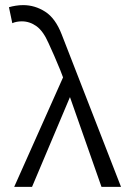

<svg xmlns="http://www.w3.org/2000/svg" viewBox="-20 -731 525 751"><path d="M377 0 238.5 -394.4Q227.6 -427.1 215.9 -456.3Q204.2 -485.5 192.5 -511.9Q180.7 -538.4 169.8 -562.4Q149.2 -609.4 122.7 -628.5Q96.2 -647.5 65.3 -647.5Q55.2 -647.5 45.5 -645.7Q35.9 -643.9 28.1 -640.3L15 -702.8Q27.6 -706.5 41.8 -708.7Q55.9 -711 70.7 -711Q116.5 -711 156.7 -685.3Q196.9 -659.6 221.3 -596.4L453.4 0ZM35.5 0 236.4 -450.2 265.1 -378.3 105.3 0Z"/></svg>

Font: Ysabeau
Style: Bold
Weight: 700
Designer: Christian Thalmann (Catharsis Fonts)
Version: Version 2.000;gftools[0.9.27.dev2+g8671c4b]